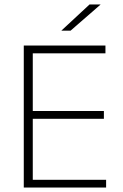

<svg xmlns="http://www.w3.org/2000/svg" viewBox="-20 -844 552 864"><path d="M87 0V-639H127.5V0ZM99.5 0V-35H457.5V0ZM109.5 -309.5V-344.5H447.5V-309.5ZM98.5 -604V-639H454.5V-604ZM383 -824H432V-823L297.5 -706H256.5V-706.5Z"/></svg>

Font: Anek Latin Medium ExtraLight
Style: Regular
Weight: 250
Version: Version 1.003